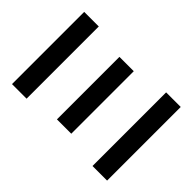

<svg xmlns="http://www.w3.org/2000/svg" viewBox="-190 -879 1031 1031"><g transform="rotate(-45 325.0 -364.0)"><path d="M45.9 0V-110.8H605V0ZM87.9 -314V-422.9H562.5V-314ZM51.3 -616.7V-727.5H599.6V-616.7Z"/></g></svg>

Font: Inter 24pt SemiBold
Style: Regular
Weight: 600
Designer: Rasmus Andersson
Foundry: rsms
Version: Version 4.001;git-66647c0bb